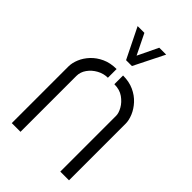

<svg xmlns="http://www.w3.org/2000/svg" viewBox="-224 -823 904 904"><g transform="rotate(45 228.5 -371.0)"><path d="M209 -590 134 -742H179L229 -640L278 -742H324L248 -590ZM38 -377Q38 -401 49 -427.5Q60 -454 81.5 -477Q103 -500 134.5 -514.5Q166 -529 207 -529V-471Q179 -471 153.5 -457Q128 -443 112 -420.5Q96 -398 96 -372V0H38ZM361 -372Q361 -390 348 -413Q335 -436 310.5 -453.5Q286 -471 250 -471V-529Q291 -529 322.5 -514.5Q354 -500 375.5 -476.5Q397 -453 408 -426.5Q419 -400 419 -377V0H361Z"/></g></svg>

Font: Stick No Bills Light
Style: Regular
Weight: 300
Version: Version 2.000